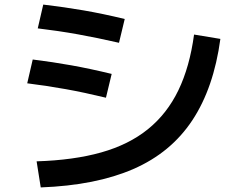

<svg xmlns="http://www.w3.org/2000/svg" viewBox="-20 -787 1040 839"><path d="M140 -82Q302 -87 422.5 -121Q543 -155 626.5 -222.5Q710 -290 759.5 -392.5Q809 -495 828 -636L943 -617Q914 -403 820.5 -261.5Q727 -120 563 -48.5Q399 23 158 32ZM443 -360Q348 -383 267 -397.5Q186 -412 99 -423L123 -527Q211 -516 292 -501.5Q373 -487 468 -464ZM500 -600Q404 -622 320.5 -637Q237 -652 145 -663L169 -767Q262 -756 346 -741.5Q430 -727 525 -704Z"/></svg>

Font: M PLUS 1 Thin SemiBold
Style: Regular
Weight: 600
Version: Version 1.001